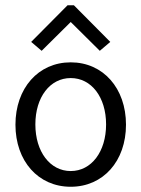

<svg xmlns="http://www.w3.org/2000/svg" viewBox="-20 -705 540 733"><path d="M139 -511 250 -621 361 -511 401 -545 262 -685H238L99 -545ZM250 8C374 8 461 -90 461 -229C461 -368 374 -467 250 -467C126 -467 39 -368 39 -229C39 -90 126 8 250 8ZM250 -52C171 -52 115 -126 115 -230C115 -334 171 -407 250 -407C329 -407 385 -334 385 -230C385 -126 329 -52 250 -52Z"/></svg>

Font: Inconsolata Thin
Style: Regular
Weight: 100
Monospace: yes
Designer: Raph Levien, Cyreal, Brenton Simpson
Foundry: Raph Levien, Cyreal, Google
Version: Version 3.100